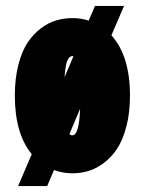

<svg xmlns="http://www.w3.org/2000/svg" viewBox="-20 -573 490 647"><path d="M224 11Q192 11 162 0L139 54H41L87 -53.5Q30 -122.5 30 -251Q30 -309 42 -355Q54 -401 73.2 -429.8Q92.5 -458.5 118.2 -477.8Q144 -497 170.2 -504.5Q196.5 -512 224 -512Q253 -512 279 -503.5L300 -553H398L355.5 -454Q418 -384.5 418 -251Q418 -193 405.8 -146.5Q393.5 -100 374.2 -71.2Q355 -42.5 329 -23.2Q303 -4 277 3.5Q251 11 224 11ZM224 -384Q213.5 -384 207 -369Q200.5 -354 197.5 -313L227.5 -383.5Q226.5 -384 224 -384ZM224 -117Q246.5 -117 250 -206.5L214 -121.5Q218 -117 224 -117Z"/></svg>

Font: League Mono Condensed ExtraBold
Style: Regular
Weight: 800
Width: 1
Designer: Tyler Finck
Foundry: The League of Moveable Type / Tyler Finck
Version: Version 2.210